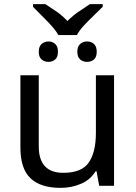

<svg xmlns="http://www.w3.org/2000/svg" viewBox="-20 -901 658 931"><path d="M533 -536V0H461L448 -71H444Q418 -29 372 -9.5Q326 10 274 10Q177 10 128 -36.5Q79 -83 79 -185V-536H168V-191Q168 -63 287 -63Q376 -63 410.5 -113Q445 -163 445 -257V-536ZM263 -731Q250 -754 228 -778Q206 -802 182 -825.5Q158 -849 140 -868V-881H200Q226 -864 254 -845Q282 -826 307 -799Q334 -826 362 -845Q390 -864 416 -881H478V-868Q459 -849 434.5 -825.5Q410 -802 387.5 -778Q365 -754 353 -731ZM215 -601Q196 -601 182 -612.5Q168 -624 168 -650Q168 -676 182 -688Q196 -700 215 -700Q234 -700 247.5 -688Q261 -676 261 -650Q261 -624 247.5 -612.5Q234 -601 215 -601ZM402 -601Q383 -601 369 -612.5Q355 -624 355 -650Q355 -676 369 -688Q383 -700 402 -700Q422 -700 435.5 -688Q449 -676 449 -650Q449 -624 435.5 -612.5Q422 -601 402 -601Z"/></svg>

Font: Noto IKEA Latin
Style: Regular
Weight: 400
Designer: Monotype Design Team
Foundry: Monotype Imaging Inc.
Version: Version 1.0